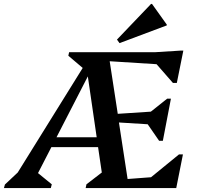

<svg xmlns="http://www.w3.org/2000/svg" viewBox="-74 -955 1002 975"><path d="M-54 0 -49 -18 16 -79 346 -610 273 -672 277 -690H715L843 -698H857L824 -534H804L721 -629L483 -644L524 -377L692 -388L775 -454H794L753 -240H734L676 -324L530 -333L574 -46L693 -55L835 -171H855L821 0H361L365 -19L443 -79L424 -208H187L119 -76L189 -19L184 0ZM213 -258H417L372 -567ZM533 -736 520 -754 693 -935H698L773 -830V-826Z"/></svg>

Font: Platypi Medium
Style: Italic
Weight: 500
Italic angle: -13°
Designer: David Sargent
Foundry: Bolt Cutter Type
Version: Version 1.200; ttfautohint (v1.8.4.7-5d5b)